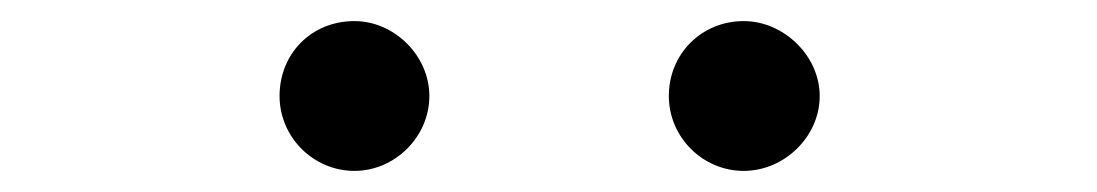

<svg xmlns="http://www.w3.org/2000/svg" viewBox="-20 -703 1040 182"><path d="M316 -541C354 -541 387 -573 387 -612C387 -650 354 -683 316 -683C275 -683 245 -652 245 -612C245 -573 277 -541 316 -541ZM685 -541C723 -541 757 -573 757 -612C757 -650 723 -683 685 -683C645 -683 614 -652 614 -612C614 -573 646 -541 685 -541Z"/></svg>

Font: Inconsolata UltraExpanded
Style: Bold
Weight: 700
Width: 9
Monospace: yes
Designer: Raph Levien, Cyreal, Brenton Simpson
Foundry: Raph Levien, Cyreal, Google
Version: Version 3.100